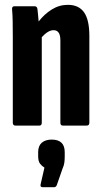

<svg xmlns="http://www.w3.org/2000/svg" viewBox="-20 -520 423 795"><path d="M44 0Q33 0 33 -12V-367Q33 -403 32.5 -431.5Q32 -460 30 -481Q29 -494 39 -494H124Q133 -494 135 -483Q136 -473 137.5 -459Q139 -445 140 -431Q163 -461 194 -480.5Q225 -500 261 -500Q306 -500 328 -469Q350 -438 350 -371V-12Q350 0 339 0H240Q230 0 230 -12V-353Q230 -395 202 -395Q179 -395 153 -366V-12Q153 0 143 0ZM156 255Q146 255 148 244L164 174Q154 168 146 158Q138 148 138 126V110Q138 84 153 71Q168 58 194 58Q248 58 248 110V128Q248 141 246.5 153Q245 165 239 178L215 247Q211 255 205 255Z"/></svg>

Font: Sofia Sans Extra Condensed ExtraBold
Style: Regular
Weight: 800
Designer: Botio Nikoltchev, Ani Petrova
Foundry: lettersoup
Version: Version 4.101; ttfautohint (v1.8.4.7-5d5b)